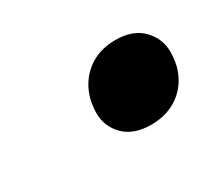

<svg xmlns="http://www.w3.org/2000/svg" viewBox="-48 -622 380 334"><g transform="rotate(-30 142.0 -454.5)"><path d="M181 -375Q146 -375 127 -394Q108 -413 108 -440Q108 -451 111 -466Q119 -497 142.5 -515.5Q166 -534 200 -534Q235 -534 254 -514.5Q273 -495 273 -468Q273 -457 270 -442Q262 -411 238.5 -393Q215 -375 181 -375Z"/></g></svg>

Font: IBM Plex Serif SmBld
Style: Italic
Weight: 600
Italic angle: -14°
Designer: Mike Abbink, Paul van der Laan, Pieter van Rosmalen
Foundry: Bold Monday
Version: Version 3.001